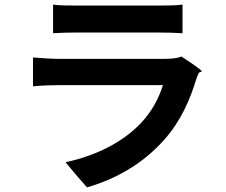

<svg xmlns="http://www.w3.org/2000/svg" viewBox="-20 -770 980 832"><path d="M489 -629C565 -629 641 -629 667 -629C701 -629 745 -628 771 -626V-750C744 -746 698 -746 669 -746C642 -746 567 -746 490 -746C414 -746 337 -746 307 -746C275 -746 236 -746 210 -750V-626C237 -628 277 -629 307 -629C336 -629 413 -629 489 -629ZM465 -515C365 -515 265 -515 232 -515C203 -515 163 -518 123 -521V-396C163 -400 210 -401 232 -401C317 -401 638 -401 686 -401C669 -347 640 -288 589 -235C518 -160 405 -97 264 -67L310 -12L357 42C478 7 598 -58 693 -166C763 -245 804 -338 832 -432C834 -437 837 -444 840 -451C845 -461 851 -456 854 -461C856 -465 808 -498 766 -525C753 -519 728 -515 697 -515C665 -515 565 -515 465 -515Z"/></svg>

Font: GenSekiGothic2 TW B
Style: Regular
Weight: 700
Version: Version 2.100;PS 2.1;hotconv 16.6.51;makeotf.lib2.5.65220 DE